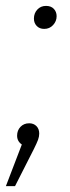

<svg xmlns="http://www.w3.org/2000/svg" viewBox="-40 -485 239 651"><path d="M93 -32Q93 -22 89 -11Q85 0 74 22L11 146H-20L34 5Q18 -6 18 -25Q18 -43 29.5 -55Q41 -67 59 -67Q74 -67 83.5 -57.5Q93 -48 93 -32ZM75 -422Q75 -440 86.5 -452.5Q98 -465 116 -465Q133 -465 142.5 -455Q152 -445 152 -430Q152 -413 140 -400Q128 -387 110 -387Q94 -387 84.5 -397Q75 -407 75 -422Z"/></svg>

Font: Fira Sans Extra Condensed ExtraLight
Style: Italic
Weight: 275
Width: 3
Italic angle: -8°
Designer: Carrois Corporate & Edenspiekermann AG
Foundry: Carrois Corporate GbR & Edenspiekermann AG
Version: Version 4.203